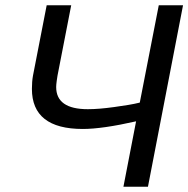

<svg xmlns="http://www.w3.org/2000/svg" viewBox="-20 -708 714 728"><path d="M496 -248Q368 -219 294 -219Q101 -219 101 -371Q101 -385 102 -397.5Q103 -410 105 -421L157 -688H250L198 -421Q197 -416 195 -401Q193 -386 193 -378Q193 -294 313 -294Q334 -294 358.5 -296Q383 -298 412 -302Q441 -306 465.5 -310Q490 -314 510 -319L582 -688H674L541 0H448Z"/></svg>

Font: Libra Sans Modern
Style: Italic
Weight: 400
Italic angle: -12°
Foundry: Stefan Peev, Context Ltd
Version: Version 1.000